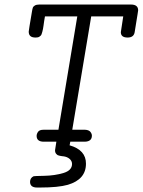

<svg xmlns="http://www.w3.org/2000/svg" viewBox="-20 -631 635 855"><path d="M107.9 -490.2Q107.9 -495.1 122.1 -578.1Q124 -590.3 126 -596.2Q127.9 -602.1 135 -606.4Q142.1 -610.8 154.8 -610.8H563Q595.2 -610.8 595.2 -585Q595.2 -583 592.5 -566.9Q589.8 -550.8 585.9 -526.4Q582 -502 580.1 -490.2Q577.1 -464.4 549.8 -463.9H547.9Q518.1 -463.9 518.1 -487.8Q518.1 -491.7 528.8 -558.1H386.2L301.8 -53.2H358.9Q376 -52.2 382.6 -43.7Q389.2 -35.2 389.2 -26.9Q389.2 -1 357.9 0H293L290 16.1Q363.3 37.1 362.8 98.1Q362.8 168 282.2 191.9Q239.3 204.1 158.2 204.1H145Q114.3 204.1 113.8 179.2Q113.8 161.1 129.9 153.8Q131.8 152.8 178 151.9Q224.1 150.9 262.5 139.4Q300.8 127.9 300.8 99.1Q300.8 85.9 289.8 76.4Q278.8 66.9 261.2 64.9Q260.3 64.9 256.6 64.5Q252.9 64 250.5 63.5Q248 63 243.4 62Q238.8 61 236.3 59.6Q233.9 58.1 231 54.9Q228 51.8 226.6 47.9Q225.1 43.9 225.1 38.1Q225.1 34.2 231 0H172.9Q143.1 -1 143.1 -25.9Q143.1 -34.7 149.4 -43.9Q155.8 -53.2 173.8 -53.2H240.2L324.2 -558.1H180.2Q178.2 -548.3 176.5 -536.1Q174.8 -523.9 173.8 -516.8Q172.9 -509.8 171.4 -502Q169.9 -494.1 168.5 -489.5Q167 -484.9 165.5 -480Q164.1 -475.1 161.6 -472.7Q159.2 -470.2 156 -468Q152.8 -465.8 148.9 -464.8Q145 -463.9 140.1 -463.9H136.2Q107.9 -464.4 107.9 -490.2Z"/></svg>

Font: CMU Typewriter Text
Style: LightOblique
Weight: 200
Italic angle: -9.46001°
Version: Version 0.7.0